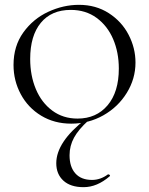

<svg xmlns="http://www.w3.org/2000/svg" viewBox="-20 -500 617 795"><path d="M36 -231Q36 -309 76.5 -365.5Q117 -422 179.5 -451Q242 -480 307 -480Q377 -480 430.5 -445.5Q484 -411 512.5 -356Q541 -301 541 -241Q541 -174 505 -115.5Q469 -57 408 -22.5Q347 12 275 12Q205 12 150.5 -21Q96 -54 66 -110Q36 -166 36 -231ZM472 -216Q472 -283 448.5 -338Q425 -393 380 -426Q335 -459 273 -459Q193 -459 149 -405.5Q105 -352 105 -256Q105 -187 128.5 -131Q152 -75 196.5 -42Q241 -9 301 -9Q379 -9 425.5 -64Q472 -119 472 -216ZM268 143Q268 191 292 218Q316 245 361 245Q396 245 427 222H429Q432 222 434.5 225Q437 228 434 230Q382 275 326 275Q272 275 242.5 248Q213 221 213 176Q213 88 334 -6L346 -1Q305 36 286.5 70Q268 104 268 143Z"/></svg>

Font: Cormorant SC
Style: Regular
Weight: 400
Designer: Christian Thalmann (Catharsis Fonts)
Foundry: Catharsis Fonts
Version: Version 4.000